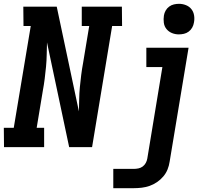

<svg xmlns="http://www.w3.org/2000/svg" viewBox="-25 -770 1095 1005"><path d="M-4 0 -5 -101H47L136 -634H98L97 -735H272L388 -187Q389 -219 389.5 -250.5Q390 -282 393 -313.5Q396 -345 400 -377Q404 -409 410 -441L442 -634H403V-735H613L614 -634H562L457 0H337L221 -548Q220 -516 219.5 -484.5Q219 -453 216 -421.5Q213 -390 209 -358Q205 -326 199 -294L167 -101H206V0ZM568 215V114H676Q687 114 699.5 111.5Q712 109 722 101.5Q732 94 738 83Q744 72 746 60L825 -419H741V-520H962L863 76Q860 97 852 117Q844 137 829.5 154Q815 171 796.5 183.5Q778 196 758 203Q738 210 717 212.5Q696 215 675 215ZM911 -590Q892 -590 875 -597Q858 -604 846.5 -618Q835 -632 832.5 -651Q830 -670 833 -689Q835 -702 842 -714.5Q849 -727 860.5 -735.5Q872 -744 885.5 -747Q899 -750 912 -750Q931 -750 948.5 -743Q966 -736 977 -722Q988 -708 991 -689Q994 -670 990 -651Q988 -638 981 -625.5Q974 -613 962.5 -604.5Q951 -596 937.5 -593Q924 -590 911 -590Z"/></svg>

Font: Iosevka Etoile
Style: Bold Italic
Weight: 700
Italic angle: -9°
Designer: Belleve Invis
Foundry: Belleve Invis
Version: Version 28.1.0; ttfautohint (v1.8.4)